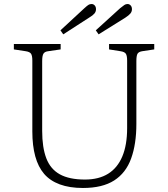

<svg xmlns="http://www.w3.org/2000/svg" viewBox="-20 -922 837 956"><path d="M393 14Q326 14 277.5 -4Q229 -22 199.5 -56.5Q170 -91 155.5 -144Q141 -197 141 -267V-620Q141 -645 134.5 -654.5Q128 -664 108 -667L49 -676V-703H282V-676L220 -667Q203 -665 196.5 -655Q190 -645 190 -617V-270Q190 -188 210.5 -134Q231 -80 278 -54Q325 -28 403 -28Q472 -28 518.5 -57Q565 -86 589 -143Q613 -200 613 -284V-620Q613 -645 606.5 -654.5Q600 -664 580 -667L523 -676V-703H748V-676L688 -667Q670 -664 664.5 -654Q659 -644 659 -617V-305Q659 -205 633 -133Q607 -61 548.5 -23.5Q490 14 393 14ZM295 -751 281 -771 400 -881Q413 -893 420 -897.5Q427 -902 436 -902Q445 -902 451.5 -895Q458 -888 458 -876Q458 -864 450 -854.5Q442 -845 425 -835ZM471 -751 457 -771 578 -881Q592 -892 599 -897Q606 -902 615 -902Q624 -902 630.5 -895Q637 -888 637 -876Q637 -864 629 -854.5Q621 -845 604 -834Z"/></svg>

Font: Literata 18pt ExtraLight
Style: Regular
Weight: 250
Designer: Latin by Veronika Burian and Jose Scaglione. Greek by Irene Vlachou. Cyrillic by Vera Evstafieva.
Foundry: TypeTogether
Version: Version 3.103;gftools[0.9.29]